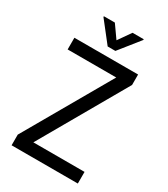

<svg xmlns="http://www.w3.org/2000/svg" viewBox="-218 -998 957 1096"><g transform="rotate(30 261.0 -450.5)"><path d="M143.6 -76.7 467.8 -642.1V-710.9H47.9V-633.8H368.2L44.4 -70.3V0H481V-76.7ZM263.2 -818.4 204.6 -901.4H132.3V-896.5L237.3 -762.7H288.1L395 -896.5V-901.4H321.3Z"/></g></svg>

Font: Roboto Condensed
Style: Regular
Weight: 400
Designer: Google
Version: Version 2.134; 2016